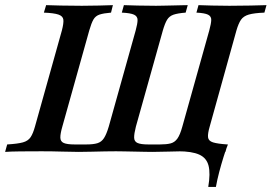

<svg xmlns="http://www.w3.org/2000/svg" viewBox="-36 -591 1057 747"><path d="M774.2 136.3Q783.1 83.9 775.4 53.6Q767.7 23.4 739.1 10.5Q710.5 -2.4 656.5 -2.4L797.6 -30.6L850.8 -29Q842.7 -9.7 833.9 19Q825 47.6 816.9 78.2Q808.9 108.9 804 136.3ZM-16.1 0 -8.1 -29Q33.1 -31.5 53.2 -37.1Q73.4 -42.7 83.1 -57.3Q92.7 -71.8 100 -98.4L204.8 -472.6Q212.1 -500.8 210.5 -514.5Q208.9 -528.2 191.5 -534.3Q174.2 -540.3 134.7 -541.9L143.5 -571Q164.5 -570.2 200.8 -569.4Q237.1 -568.5 282.3 -568.5Q316.9 -568.5 349.2 -569.4Q381.5 -570.2 403.2 -571L396 -541.9Q366.9 -539.5 351.2 -534.3Q335.5 -529 327.4 -514.9Q319.4 -500.8 311.3 -472.6L206.5 -98.4Q198.4 -70.2 198.8 -55.2Q199.2 -40.3 212.1 -34.7Q225 -29 254.8 -29H299.2Q327.4 -29 343.1 -33.9Q358.9 -38.7 368.5 -53.6Q378.2 -68.5 387.1 -98.4L491.9 -472.6Q499.2 -499.2 499.2 -513.3Q499.2 -527.4 485.5 -533.9Q471.8 -540.3 437.9 -541.9L446 -571Q466.9 -570.2 499.2 -569.4Q531.5 -568.5 571 -568.5Q583.1 -568.5 600.8 -569Q618.5 -569.4 637.9 -569.8Q657.3 -570.2 672.2 -570.6Q687.1 -571 694.4 -571L686.3 -541.9Q655.6 -539.5 639.1 -533.9Q622.6 -528.2 614.1 -514.1Q605.6 -500 597.6 -472.6L492.7 -98.4Q485.5 -70.2 485.9 -55.2Q486.3 -40.3 499.2 -34.7Q512.1 -29 541.1 -29H586.3Q612.1 -29 627.8 -33.1Q643.5 -37.1 654 -51.6Q664.5 -66.1 673.4 -98.4L778.2 -472.6Q785.5 -499.2 785.9 -513.3Q786.3 -527.4 773.4 -533.9Q760.5 -540.3 728.2 -541.9L736.3 -571Q756.5 -570.2 788.7 -569.4Q821 -568.5 856.5 -568.5Q901.6 -568.5 939.1 -569.4Q976.6 -570.2 1000.8 -571L992.7 -541.9Q952.4 -540.3 931.9 -534.3Q911.3 -528.2 901.6 -514.1Q891.9 -500 883.9 -472.6L779.8 -98.4Q771.8 -71 773.4 -56.9Q775 -42.7 792.7 -37.1Q810.5 -31.5 849.2 -29L841.1 0Q820.2 -1.6 783.9 -2Q747.6 -2.4 702.4 -2.4Q660.5 -2.4 621.4 -1.2Q582.3 0 557.3 0Q545.2 0 526.6 -0.4Q508.1 -0.8 487.1 -1.2Q466.1 -1.6 447.2 -2Q428.2 -2.4 415.3 -2.4Q399.2 -2.4 373.4 -2Q347.6 -1.6 320.2 -0.8Q292.7 0 270.2 0Q243.5 0 205.6 -1.2Q167.7 -2.4 125.8 -2.4Q79.8 -2.4 42.7 -2Q5.6 -1.6 -16.1 0Z"/></svg>

Font: Playfair 5pt SemiExpanded Light SemiBold
Style: Italic
Weight: 600
Italic angle: -15.6°
Version: Version 2.001;gftools[0.9.30]